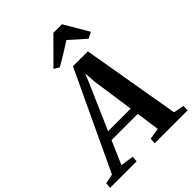

<svg xmlns="http://www.w3.org/2000/svg" viewBox="-348 -1136 1276 1276"><g transform="rotate(-45 290.0 -497.5)"><path d="M-75 0 -71.5 -40 -4 -53.5 322 -746H462L580.5 -54.5L655.5 -40L653 0H344.5L346.5 -40L426 -53.5L402.5 -217.5H156L85 -53.5L177.5 -40L174 0ZM181.5 -275.5H394L351.5 -571L345.5 -654.5L314.5 -580ZM218 -825.5 387 -995H467.5L568 -824L525.5 -801.5Q497 -825.5 469.2 -850.5Q441.5 -875.5 414.5 -900Q376 -875 336 -850.5Q296 -826 255.5 -802.5Z"/></g></svg>

Font: Merriweather 48pt
Style: Bold Italic
Weight: 700
Italic angle: -7.8°
Version: Version 2.101